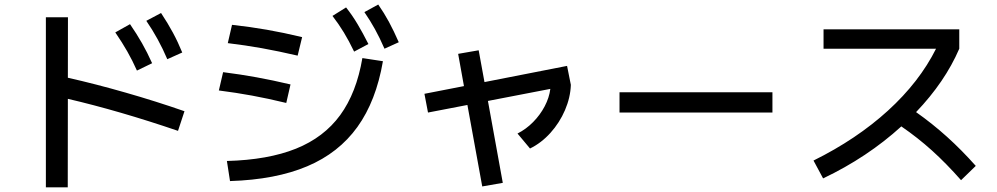

<svg xmlns="http://www.w3.org/2000/svg" viewBox="-20 -802 4361 840"><path d="M484.4 -660.2 548.8 -696.3Q578.1 -653.8 601.3 -613Q624.5 -572.3 645.5 -525.4L579.1 -493.2Q559.6 -537.1 536.9 -576.9Q514.2 -616.7 484.4 -660.2ZM620.1 -710.9 684.6 -745.1Q714.4 -700.2 736.6 -658.9Q758.8 -617.7 777.3 -572.3L711.9 -543Q673.8 -632.8 620.1 -710.9ZM276.9 -369.6 276.4 17.6H180.7V-726.6H277.3L276.9 -461.9Q397.9 -434.6 530 -396.7Q662.1 -358.9 787.1 -315.4L758.8 -229.5Q501 -317.4 276.9 -369.6Z M1565.4 -547.9 1655.3 -534.2Q1625.5 -360.4 1543.7 -246.6Q1461.9 -132.8 1324 -74.5Q1186 -16.1 986.3 -9.8L972.7 -97.7Q1152.8 -102.5 1274.9 -151.6Q1397 -200.7 1468.3 -298.3Q1539.6 -396 1565.4 -547.9ZM937.5 -406.2 956.1 -486.3Q1032.2 -476.6 1102.1 -463.9Q1171.9 -451.2 1251 -432.6L1232.4 -351.6Q1151.9 -371.1 1082.5 -383.8Q1013.2 -396.5 937.5 -406.2ZM976.6 -613.3 995.1 -693.4Q1074.7 -684.6 1147.5 -671.9Q1220.2 -659.2 1301.8 -639.6L1282.2 -558.6Q1198.2 -578.1 1126 -591.1Q1053.7 -604 976.6 -613.3ZM1434.6 -732.4 1494.1 -769.5Q1521.5 -734.9 1544.4 -696.3Q1567.4 -657.7 1591.8 -609.4L1529.3 -576.2Q1506.8 -623 1484.4 -659.9Q1461.9 -696.8 1434.6 -732.4ZM1574.2 -749 1634.8 -782.2Q1660.6 -745.1 1681.9 -705.8Q1703.1 -666.5 1724.6 -617.2L1662.1 -588.9Q1641.1 -637.2 1620.1 -675Q1599.1 -712.9 1574.2 -749Z M1836.9 -391.6 2009.8 -425.3 1984.4 -566.4 2074.2 -582 2099.6 -442.9 2460.9 -513.7 2477.5 -430.7Q2475.6 -375.5 2451.9 -320.3Q2428.2 -265.1 2388.2 -220.7Q2348.1 -176.3 2298.8 -152.3L2244.1 -217.8Q2281.7 -236.8 2312.5 -268.1Q2343.3 -299.3 2363 -336.9Q2382.8 -374.5 2387.7 -413.1L2114.7 -360.4L2179.7 -2L2089.8 13.7L2024.9 -342.8L1852.5 -309.6Z M2690.4 -398.4H3359.4V-309.6H2690.4Z M4075.2 -588.9H3583V-673.8H4176.8V-588.9Q4114.3 -443.8 3987.8 -311.5Q4059.1 -261.2 4123 -203.6Q4187 -146 4249 -76.2L4184.6 -13.7Q4120.1 -86.9 4057.6 -143.3Q3995.1 -199.7 3923.3 -249Q3774.9 -113.8 3581.1 -21.5L3539.1 -99.6Q3727.5 -192.9 3865 -318.1Q4002.4 -443.4 4075.2 -588.9Z"/></svg>

Font: Pretendard GOV Medium
Style: Regular
Weight: 500
Designer: Base glyphs from Inter by Rasmus Andersson; Hangeul glyphs from Noto Sans CJK(Source Han Sans) by Jang Soo-young and Kan
Foundry: Kil Hyung-jin
Version: Version 1.309